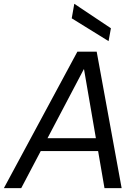

<svg xmlns="http://www.w3.org/2000/svg" viewBox="-40 -965 712 985"><path d="M-20 0 357 -700H456L584 0H496L391 -610H390L69 0ZM115 -190 150 -256H498L509 -190ZM517 -754 328 -871 341 -945H342L529 -820Z"/></svg>

Font: DM Sans 28pt
Style: Italic
Weight: 400
Italic angle: -10°
Version: Version 4.004;gftools[0.9.30]